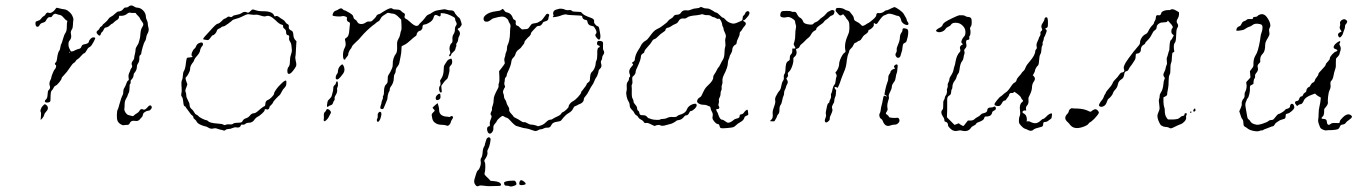

<svg xmlns="http://www.w3.org/2000/svg" viewBox="-20 -471 4977 704"><path d="M137 -83Q143 -89 144.5 -89Q146 -89 151 -85Q162 -74 147 -59Q143 -55 142 -49.5Q141 -44 135 -37L129 -31L130 -44Q131 -56 130 -59Q127 -63 129.5 -70.5Q132 -78 137 -83ZM232 -429Q240 -423 245 -413.5Q250 -404 249 -398Q248 -393 247.5 -380.5Q247 -368 244 -364Q238 -355 240 -347Q244 -332 235 -322Q231 -318 231 -308.5Q231 -299 234 -294Q237 -289 238 -286Q240 -278 256 -287Q264 -291 270 -292Q276 -293 278.5 -300Q281 -307 287 -308Q306 -311 306 -319Q306 -322 311.5 -328Q317 -334 322.5 -334Q328 -334 329 -332Q330 -330 323.5 -318Q317 -306 314 -303Q312 -300 307 -297.5Q302 -295 297.5 -286Q293 -277 288.5 -275.5Q284 -274 277 -265.5Q270 -257 264.5 -254Q259 -251 257.5 -247Q256 -243 251 -240.5Q246 -238 235.5 -222Q225 -206 215.5 -196.5Q206 -187 206 -184Q206 -180 197.5 -169.5Q189 -159 184 -157Q179 -155 176.5 -149Q174 -143 170 -139.5Q166 -136 165.5 -120.5Q165 -105 165 -102Q164 -95 153 -95Q145 -95 144.5 -99Q144 -103 149 -107Q154 -111 154.5 -124.5Q155 -138 158 -140Q166 -147 162.5 -156.5Q159 -166 165 -178Q168 -183 168 -186Q168 -188 169.5 -192.5Q171 -197 173 -202Q175 -207 177 -211Q179 -215 181 -217Q184 -220 185.5 -225.5Q187 -231 184 -233Q178 -236 185 -243Q188 -246 189 -255Q192 -280 198 -286Q200 -289 201.5 -298.5Q203 -308 205 -310.5Q207 -313 210 -325Q215 -344 221 -352Q225 -359 225 -373.5Q225 -388 226.5 -391.5Q228 -395 224.5 -396Q221 -397 213.5 -406Q206 -415 200 -416Q194 -417 189 -419Q179 -424 172 -413Q169 -407 164 -408Q159 -409 155 -405Q151 -401 148.5 -395.5Q146 -390 138 -388Q128 -386 124 -377Q122 -373 118 -373Q110 -372 110 -386Q110 -391 112 -392Q114 -393 122 -396Q127 -397 131 -403Q135 -409 140.5 -412Q146 -415 146.5 -417.5Q147 -420 150.5 -423Q154 -426 159 -424Q164 -422 171.5 -426.5Q179 -431 182.5 -437Q186 -443 189.5 -442.5Q193 -442 199.5 -440Q206 -438 215 -437Q224 -436 232 -429ZM235.5 -278Q237 -278 237 -279.5Q237 -281 235.5 -281Q234 -281 234 -279.5Q234 -278 235.5 -278ZM452 -447Q460 -455 472 -447Q478 -443 482 -443Q495 -443 505 -432.5Q515 -422 515 -409Q515 -404 518.5 -397Q522 -390 522 -384Q522 -378 524 -371Q528 -359 520 -346Q517 -341 516 -332.5Q515 -324 511 -319Q508 -315 503 -297.5Q498 -280 498 -275Q498 -272 494.5 -269.5Q491 -267 491 -262Q492 -245 485 -237Q482 -232 482 -227Q482 -215 474 -205Q470 -201 470 -197Q470 -187 461 -178Q458 -175 459 -170Q460 -165 457.5 -164Q455 -163 455 -149.5Q455 -136 451.5 -129.5Q448 -123 448 -121Q448 -119 442.5 -109.5Q437 -100 437 -89.5Q437 -79 436 -72.5Q435 -66 440.5 -58Q446 -50 451.5 -49Q457 -48 462.5 -46Q468 -44 471 -47.5Q474 -51 481 -55Q488 -59 491 -64Q496 -74 504 -70Q509 -67 514.5 -71.5Q520 -76 523 -80Q526 -84 530 -84.5Q534 -85 536 -80Q538 -75 532 -69Q529 -65 524 -65Q519 -65 515 -62.5Q511 -60 508 -58Q505 -56 504 -50Q503 -44 500 -41.5Q497 -39 494 -35Q488 -25 473 -28Q460 -30 455 -18Q453 -13 445.5 -13Q438 -13 434 -12Q429 -11 421.5 -16Q414 -21 411 -28Q408 -35 408.5 -50Q409 -65 411.5 -69Q414 -73 417 -86Q425 -115 430 -123Q432 -126 432 -134.5Q432 -143 436 -149Q440 -155 443 -164Q447 -176 452 -177Q453 -177 451.5 -186.5Q450 -196 454 -204Q458 -212 458 -214Q458 -216 462 -221.5Q466 -227 464 -231Q460 -240 467 -248Q472 -254 472 -258.5Q472 -263 474.5 -272.5Q477 -282 477 -288.5Q477 -295 482.5 -303Q488 -311 489 -316Q490 -321 492 -327Q494 -333 495 -348Q496 -363 501.5 -371.5Q507 -380 505 -384.5Q503 -389 498 -395.5Q493 -402 493 -404Q493 -406 485.5 -413.5Q478 -421 478 -422.5Q478 -424 470 -423.5Q462 -423 457.5 -424.5Q453 -426 445.5 -420Q438 -414 427 -413H417L416 -407Q415 -401 408.5 -397.5Q402 -394 397.5 -389Q393 -384 391 -384Q389 -384 383.5 -378.5Q378 -373 372 -371Q366 -370 364.5 -369Q363 -368 360 -362Q357 -355 354.5 -354Q352 -353 350 -347Q347 -335 338 -345Q330 -353 338 -359Q344 -363 345 -367Q346 -371 350.5 -373.5Q355 -376 356 -379Q357 -382 363 -386Q374 -395 378 -402Q381 -407 387.5 -410Q394 -413 402 -421Q410 -429 415 -429Q425 -429 433 -439Q436 -444 441.5 -443.5Q447 -443 452 -447Z M708 -312Q722 -319 724 -311Q725 -307 723 -304Q715 -296 713 -283Q711 -275 698 -261Q693 -255 691.5 -249.5Q690 -244 685 -239Q677 -228 677 -218Q677 -211 671 -200.5Q665 -190 663 -189Q658 -187 663 -173L667 -162L663 -150Q658 -139 660.5 -134Q663 -129 663 -121.5Q663 -114 669 -103.5Q675 -93 675 -87Q675 -76 685 -69Q689 -65 692.5 -58.5Q696 -52 699.5 -51Q703 -50 708 -45Q711 -41 722.5 -35.5Q734 -30 738 -30Q740 -30 744 -26Q750 -20 777 -18Q795 -17 799 -14Q803 -11 808 -13.5Q813 -16 822 -15Q831 -14 835 -17.5Q839 -21 852.5 -21Q866 -21 868 -25Q873 -35 881 -37Q891 -40 897 -48Q903 -56 913 -56Q918 -56 938 -74Q947 -81 950 -82Q953 -83 953 -90Q953 -101 963 -105Q969 -107 977 -115.5Q985 -124 985 -128Q985 -132 989 -137.5Q993 -143 995.5 -147Q998 -151 1011 -164Q1028 -181 1030 -173Q1030 -171 1030 -168Q1031 -156 1022 -148Q1017 -143 1012 -133Q1007 -123 1005 -122Q1002 -120 992 -109.5Q982 -99 981 -95Q979 -90 973.5 -85.5Q968 -81 968 -77.5Q968 -74 964.5 -71Q961 -68 958 -70Q950 -73 950 -66Q950 -63 940 -54Q930 -45 925 -43Q919 -40 915 -35Q906 -20 892 -21Q885 -21 880 -17Q875 -13 869.5 -14Q864 -15 863 -11Q860 -1 846 -4Q840 -5 832.5 -1.5Q825 2 818 2Q811 2 807 5.5Q803 9 800 7.5Q797 6 791 5Q785 4 777 1Q769 -2 763 0Q753 3 744 -3Q738 -7 731.5 -8Q725 -9 714.5 -14Q704 -19 701.5 -24.5Q699 -30 694 -33.5Q689 -37 689 -41Q689 -45 684.5 -48Q680 -51 677 -56Q674 -61 667.5 -69Q661 -77 661 -78.5Q661 -80 657 -81.5Q653 -83 652 -97Q651 -111 647 -116Q643 -121 645 -128Q647 -135 646 -148Q644 -171 647 -177Q650 -182 650.5 -193.5Q651 -205 654 -210Q660 -219 662 -243Q664 -257 665.5 -258.5Q667 -260 672 -260L687 -262L686 -263Q678 -269 687 -285Q691 -292 693.5 -293Q696 -294 699 -301.5Q702 -309 708 -312ZM905 -436Q909 -437 919 -433Q929 -430 937 -430Q977 -431 984 -416Q986 -410 989 -411Q995 -415 1004 -408Q1010 -403 1016.5 -399.5Q1023 -396 1026 -390.5Q1029 -385 1034.5 -382.5Q1040 -380 1039 -373.5Q1038 -367 1041.5 -363.5Q1045 -360 1050 -358Q1055 -356 1056 -340Q1057 -331 1062 -325L1067 -320L1066 -304Q1065 -289 1064.5 -277.5Q1064 -266 1063 -263.5Q1062 -261 1064 -250Q1067 -238 1066.5 -232.5Q1066 -227 1060 -219Q1047 -200 1040 -200Q1035 -200 1034 -206Q1032 -219 1039 -227Q1043 -232 1043 -246Q1043 -260 1047 -271Q1051 -282 1050 -289.5Q1049 -297 1048.5 -304.5Q1048 -312 1043.5 -318.5Q1039 -325 1040 -331Q1042 -342 1036 -342Q1029 -342 1029 -354Q1029 -361 1023 -365.5Q1017 -370 1018 -374.5Q1019 -379 1015 -380Q1004 -382 990 -397Q969 -417 956 -412Q950 -409 937 -413.5Q924 -418 917.5 -417Q911 -416 901.5 -417.5Q892 -419 890 -419Q884 -419 865 -409Q857 -405 845.5 -402Q834 -399 832.5 -397Q831 -395 817 -384.5Q803 -374 798.5 -374Q794 -374 792 -371.5Q790 -369 783 -366Q776 -363 775 -358Q774 -353 769 -347.5Q764 -342 761 -342Q758 -342 751.5 -332.5Q745 -323 741 -324Q737 -325 731 -325.5Q725 -326 725 -328Q724 -331 750 -358Q773 -384 778 -384Q784 -384 798 -399Q803 -403 805 -403Q807 -403 812 -407Q817 -412 824 -409Q829 -407 832.5 -411Q836 -415 847 -416.5Q858 -418 866 -423Q876 -431 887 -425Q891 -423 897 -429Q903 -435 905 -436Z M1368 -58Q1372 -63 1376 -60Q1382 -56 1374 -34Q1370 -25 1366.5 -24.5Q1363 -24 1362 -28Q1361 -32 1363 -36Q1366 -40 1365 -46.5Q1364 -53 1368 -58ZM1176 -67Q1179 -75 1188 -68Q1193 -63 1193.5 -60Q1194 -57 1190 -51Q1186 -44 1184.5 -40.5Q1183 -37 1177 -31Q1171 -25 1168.5 -27Q1166 -29 1167 -33Q1168 -37 1167.5 -47Q1167 -57 1170.5 -59.5Q1174 -62 1176 -67ZM1590 -69Q1590 -55 1599 -49Q1607 -44 1616 -43.5Q1625 -43 1626.5 -42Q1628 -41 1632 -44Q1638 -48 1641 -42Q1642 -41 1640 -37Q1638 -33 1636 -30.5Q1634 -28 1633 -23Q1631 -15 1623 -10Q1621 -9 1616.5 -11Q1612 -13 1598.5 -13.5Q1585 -14 1578 -19Q1567 -25 1565 -37Q1564 -42 1563 -47.5Q1562 -53 1568 -58.5Q1574 -64 1574 -65.5Q1574 -67 1570 -71Q1566 -75 1566 -76Q1566 -77 1574.5 -84.5Q1583 -92 1584 -92.5Q1585 -93 1586 -88.5Q1587 -84 1588.5 -79.5Q1590 -75 1590 -69ZM1587 -126Q1592 -128 1593.5 -127Q1595 -126 1595 -119Q1596 -111 1592 -107.5Q1588 -104 1583.5 -104Q1579 -104 1578 -108Q1577 -111 1578 -114.5Q1579 -118 1581.5 -121Q1584 -124 1587 -126ZM1213 -170Q1216 -178 1219 -167Q1219 -165 1219 -163Q1220 -156 1217.5 -151.5Q1215 -147 1216 -143Q1218 -133 1210 -121Q1206 -115 1207 -110Q1208 -105 1205.5 -102.5Q1203 -100 1201 -93.5Q1199 -87 1193.5 -85.5Q1188 -84 1184.5 -81Q1181 -78 1179 -80Q1178 -84 1181 -98Q1182 -103 1188.5 -108.5Q1195 -114 1196.5 -120.5Q1198 -127 1200 -133.5Q1202 -140 1202 -147.5Q1202 -155 1206.5 -158.5Q1211 -162 1211 -164Q1211 -166 1213 -170ZM1227 -229Q1233 -235 1235 -235Q1237 -235 1240 -229Q1243 -223 1243 -216Q1243 -208 1238 -201Q1219 -174 1213 -181Q1210 -183 1211 -189Q1212 -195 1215 -199Q1219 -203 1219 -208Q1219 -220 1227 -229ZM1633 -256Q1638 -256 1638 -244Q1638 -236 1632.5 -231Q1627 -226 1628 -219Q1629 -212 1626.5 -203Q1624 -194 1622.5 -188Q1621 -182 1616.5 -179Q1612 -176 1605 -166L1598 -156L1599 -145Q1601 -135 1598.5 -132.5Q1596 -130 1593 -134Q1590 -138 1590 -145.5Q1590 -153 1593 -156Q1597 -159 1594 -173Q1593 -177 1597 -181Q1607 -195 1607 -218Q1607 -229 1610 -233Q1613 -237 1617 -244Q1621 -251 1626 -253Q1631 -255 1633 -256ZM1223 -438Q1232 -443 1237 -437Q1240 -433 1247 -432Q1251 -430 1260.5 -424.5Q1270 -419 1273 -415Q1275 -413 1276 -407.5Q1277 -402 1282 -399.5Q1287 -397 1290 -391Q1293 -384 1302.5 -383Q1312 -382 1322 -389Q1327 -393 1335 -392Q1340 -392 1342 -393Q1344 -394 1351 -401Q1360 -410 1360 -412Q1360 -414 1363.5 -416.5Q1367 -419 1369.5 -419Q1372 -419 1382 -426Q1405 -441 1414 -441Q1417 -441 1420 -438.5Q1423 -436 1434.5 -436Q1446 -436 1450.5 -431Q1455 -426 1459 -424Q1467 -421 1464 -413Q1462 -408 1465 -404.5Q1468 -401 1470 -401Q1472 -401 1483 -391Q1499 -376 1507 -376Q1513 -376 1515 -379.5Q1517 -383 1524.5 -390Q1532 -397 1538 -405Q1545 -416 1552 -418Q1556 -419 1565.5 -425.5Q1575 -432 1586.5 -433.5Q1598 -435 1604.5 -436.5Q1611 -438 1617.5 -435.5Q1624 -433 1632.5 -433Q1641 -433 1644.5 -429Q1648 -425 1648 -423Q1648 -422 1654 -415Q1660 -408 1662 -407Q1665 -406 1668 -399Q1673 -384 1673 -381.5Q1673 -379 1669 -374Q1665 -368 1663 -368Q1661 -368 1659 -365.5Q1657 -363 1662 -359Q1670 -351 1664 -339Q1660 -333 1660 -326.5Q1660 -320 1656 -315Q1652 -310 1653 -306Q1654 -302 1652.5 -300Q1651 -298 1650 -292Q1649 -286 1642 -280.5Q1635 -275 1634 -270Q1633 -266 1630 -265Q1628 -264 1627 -266.5Q1626 -269 1629 -272Q1633 -276 1629 -286Q1627 -292 1629 -300.5Q1631 -309 1636 -313Q1640 -316 1639 -327Q1638 -338 1643 -345.5Q1648 -353 1648 -362.5Q1648 -372 1652 -377Q1657 -383 1652 -391Q1649 -396 1649 -400Q1649 -404 1647 -406Q1645 -408 1633 -414Q1621 -420 1609 -422L1596 -423V-418Q1596 -407 1586.5 -413Q1577 -419 1573 -414Q1571 -412 1570 -407Q1569 -402 1564 -396Q1560 -391 1550.5 -386Q1541 -381 1536 -381Q1529 -381 1529 -370Q1529 -367 1527.5 -364.5Q1526 -362 1523.5 -360Q1521 -358 1519 -358Q1516 -358 1512 -353.5Q1508 -349 1508 -346Q1508 -341 1503 -338Q1498 -335 1485 -323Q1472 -311 1463.5 -307Q1455 -303 1453.5 -302Q1452 -301 1452 -290Q1452 -279 1448.5 -262Q1445 -245 1444 -239.5Q1443 -234 1437 -226.5Q1431 -219 1431 -212Q1431 -205 1427.5 -200Q1424 -195 1424 -185Q1424 -167 1412 -152Q1409 -148 1409 -143Q1409 -138 1408 -137Q1406 -136 1403.5 -127.5Q1401 -119 1401 -114Q1401 -107 1395 -94Q1389 -81 1387.5 -76Q1386 -71 1381 -71Q1371 -71 1376 -84Q1379 -92 1379 -95.5Q1379 -99 1382 -105Q1385 -111 1384 -114Q1383 -117 1385.5 -120.5Q1388 -124 1388 -136Q1388 -156 1397 -163Q1402 -167 1401.5 -179Q1401 -191 1404.5 -196Q1408 -201 1411 -207Q1414 -213 1417 -219.5Q1420 -226 1420 -233Q1419 -258 1433 -276Q1437 -282 1436 -305Q1435 -319 1440.5 -327.5Q1446 -336 1447.5 -346Q1449 -356 1451 -359.5Q1453 -363 1452 -381L1451 -399L1444 -406Q1430 -421 1420 -421Q1416 -421 1409 -423Q1402 -425 1398 -422Q1394 -419 1386.5 -414.5Q1379 -410 1375.5 -402.5Q1372 -395 1367 -392.5Q1362 -390 1359.5 -387.5Q1357 -385 1353 -382Q1348 -379 1336.5 -369Q1325 -359 1315 -348.5Q1305 -338 1302 -334Q1299 -329 1285.5 -317Q1272 -305 1270 -299Q1268 -293 1265 -291Q1264 -290 1262 -286.5Q1260 -283 1258.5 -279Q1257 -275 1257 -272Q1257 -268 1251.5 -262Q1246 -256 1246 -254Q1246 -252 1242.5 -252.5Q1239 -253 1238 -262Q1236 -282 1245 -298Q1250 -306 1245 -325Q1244 -329 1249 -332Q1260 -337 1261 -362Q1262 -375 1263 -382Q1264 -389 1259 -390Q1250 -394 1252 -403Q1253 -408 1250 -409Q1240 -414 1231 -411Q1228 -410 1214 -411Q1202 -412 1200 -414Q1198 -416 1202 -424Q1205 -430 1211.5 -432Q1218 -434 1223 -438Z M1848 192Q1864 191 1866.5 191.5Q1869 192 1872 197Q1875 204 1872.5 206.5Q1870 209 1861.5 211.5Q1853 214 1849 212Q1845 210 1838 210Q1831 210 1829.5 206Q1828 202 1828 200Q1828 194 1848 192ZM1889 190Q1893 188 1903 196Q1913 205 1900 207Q1884 210 1884 203Q1884 194 1889 190ZM1767 35Q1773 29 1778 36Q1780 39 1777 53.5Q1774 68 1770 75Q1766 82 1767 85Q1770 96 1759 112Q1754 118 1757 122.5Q1760 127 1759.5 142.5Q1759 158 1757 163Q1756 167 1757 169Q1758 171 1765 178Q1775 187 1776.5 190Q1778 193 1790 193Q1814 195 1817 205Q1818 207 1815 210Q1813 211 1800 211Q1787 211 1777 211.5Q1767 212 1754.5 210Q1742 208 1737 210Q1729 215 1724 208Q1715 198 1721 182Q1724 172 1726.5 164Q1729 156 1733 153Q1737 150 1740.5 140Q1744 130 1743 124Q1741 113 1744 109Q1749 103 1750 83Q1751 73 1754.5 67.5Q1758 62 1758 59Q1758 56 1760 51Q1762 46 1763 41.5Q1764 37 1767 35ZM1818 -435Q1822 -439 1824 -438Q1826 -437 1831 -430Q1834 -426 1841 -425Q1847 -424 1852.5 -418.5Q1858 -413 1860 -406Q1862 -400 1865 -399Q1873 -397 1871 -387Q1870 -383 1872.5 -379.5Q1875 -376 1879 -376Q1881 -376 1887 -369L1894 -363L1904 -364Q1910 -364 1913 -365Q1916 -366 1918.5 -368.5Q1921 -371 1924 -376Q1928 -382 1931 -383.5Q1934 -385 1943 -386Q1951 -387 1956.5 -391Q1962 -395 1964 -395Q1965 -395 1971 -402.5Q1977 -410 1981 -416Q1983 -420 1986.5 -420.5Q1990 -421 1992.5 -418.5Q1995 -416 1993 -412Q1991 -408 1991 -404Q1991 -395 1977 -392Q1972 -391 1971 -388.5Q1970 -386 1966 -381Q1962 -376 1956 -376Q1950 -376 1947 -372.5Q1944 -369 1935.5 -360.5Q1927 -352 1927 -348.5Q1927 -345 1922 -339Q1916 -334 1910 -327Q1903 -320 1903 -316Q1903 -312 1898 -306.5Q1893 -301 1891.5 -298Q1890 -295 1881.5 -289Q1873 -283 1870.5 -274Q1868 -265 1862 -259.5Q1856 -254 1855 -245Q1854 -232 1841 -205Q1838 -199 1838 -195Q1838 -191 1834.5 -188Q1831 -185 1831 -179.5Q1831 -174 1829.5 -168.5Q1828 -163 1830.5 -158Q1833 -153 1831 -150.5Q1829 -148 1826 -141Q1823 -134 1825.5 -128.5Q1828 -123 1828 -117Q1828 -111 1832 -106Q1836 -101 1837 -95Q1838 -89 1843 -81.5Q1848 -74 1847 -68.5Q1846 -63 1854.5 -54Q1863 -45 1863 -43.5Q1863 -42 1872.5 -37.5Q1882 -33 1889.5 -27.5Q1897 -22 1901.5 -23Q1906 -24 1914 -19Q1922 -14 1929 -14Q1936 -14 1945 -11L1953 -8L1963 -11Q1973 -14 1982 -23Q1991 -32 1997 -32Q2003 -32 2006.5 -35Q2010 -38 2022.5 -43.5Q2035 -49 2037.5 -54Q2040 -59 2044 -60Q2048 -61 2056.5 -69Q2065 -77 2065 -80Q2065 -85 2070 -91Q2075 -97 2081 -100Q2089 -104 2100 -116Q2111 -128 2111 -133Q2111 -135 2115 -139Q2131 -159 2131 -162Q2131 -165 2137 -169Q2143 -173 2143 -179Q2143 -185 2144.5 -194.5Q2146 -204 2151 -208Q2156 -212 2160 -221.5Q2164 -231 2164 -237.5Q2164 -244 2167 -249.5Q2170 -255 2170 -272Q2169 -295 2175 -296.5Q2181 -298 2178 -303L2176 -304Q2171 -304 2169.5 -309Q2168 -314 2171 -319Q2173 -322 2181 -321Q2188 -320 2190 -317Q2192 -314 2191 -303Q2190 -291 2193 -286Q2198 -278 2192 -270Q2188 -265 2188 -259.5Q2188 -254 2185 -249.5Q2182 -245 2184 -238Q2188 -227 2181 -220Q2175 -215 2175 -211Q2175 -209 2173.5 -204Q2172 -199 2170 -194Q2168 -189 2166 -187Q2163 -183 2159 -173Q2155 -163 2151 -158Q2147 -153 2140 -139Q2133 -125 2127 -118.5Q2121 -112 2121 -109Q2121 -97 2109 -91Q2101 -88 2097 -85.5Q2093 -83 2088.5 -81.5Q2084 -80 2082 -74Q2077 -63 2066 -57Q2054 -51 2038 -30Q2035 -26 2025 -25Q2006 -23 2002 -13Q1997 -1 1985 -3Q1979 -3 1973.5 0Q1968 3 1963 3Q1958 3 1952 7Q1946 10 1942.5 9.5Q1939 9 1919 2Q1907 -1 1903.5 -1Q1900 -1 1889.5 -4.5Q1879 -8 1874 -9Q1868 -10 1849 -31Q1843 -38 1838.5 -39Q1834 -40 1829.5 -43Q1825 -46 1823 -46Q1820 -46 1811.5 -38.5Q1803 -31 1802 -28Q1801 -24 1794.5 -17Q1788 -10 1789 -2Q1790 6 1785 13Q1779 21 1773.5 18.5Q1768 16 1766 5Q1765 -8 1774 -8Q1777 -8 1776 -15.5Q1775 -23 1778 -30Q1785 -45 1781 -48Q1776 -52 1782 -63Q1785 -68 1784 -71.5Q1783 -75 1786.5 -84Q1790 -93 1790 -103.5Q1790 -114 1793.5 -121.5Q1797 -129 1798.5 -133Q1800 -137 1804.5 -144.5Q1809 -152 1808 -156.5Q1807 -161 1809.5 -167Q1812 -173 1811 -191L1810 -210L1821 -224Q1831 -237 1831 -239.5Q1831 -242 1829.5 -248Q1828 -254 1830.5 -260Q1833 -266 1833 -270Q1833 -274 1836 -280Q1839 -286 1839 -294Q1839 -302 1841 -305Q1849 -321 1850 -348Q1850 -364 1851.5 -371.5Q1853 -379 1849 -385Q1845 -391 1844 -395.5Q1843 -400 1835.5 -405.5Q1828 -411 1818 -410Q1808 -409 1801.5 -407Q1795 -405 1790 -404Q1785 -403 1781 -399Q1770 -390 1761.5 -391.5Q1753 -393 1753 -403Q1753 -409 1761 -416Q1774 -427 1801 -430Q1814 -431 1818 -435ZM2031 -439Q2044 -440 2053 -435Q2059 -433 2066.5 -434Q2074 -435 2076.5 -431.5Q2079 -428 2095 -428L2110 -427L2116 -421Q2122 -415 2134 -410.5Q2146 -406 2151 -404Q2161 -399 2158 -390Q2158 -387 2162.5 -381.5Q2167 -376 2171 -375Q2174 -374 2175 -372.5Q2176 -371 2177 -367Q2178 -363 2180 -351Q2184 -331 2178 -326Q2175 -324 2169 -331Q2159 -342 2165 -347Q2170 -352 2164 -363Q2160 -369 2158.5 -372Q2157 -375 2150 -376Q2136 -378 2134 -391Q2133 -396 2132 -396.5Q2131 -397 2128 -398Q2123 -398 2119 -401.5Q2115 -405 2115 -409Q2115 -412 2113 -413Q2111 -414 2087 -415Q2063 -416 2060 -417Q2054 -421 2034 -413Q2031 -412 2027.5 -411Q2024 -410 2020.5 -409.5Q2017 -409 2014 -408.5Q2011 -408 2009 -408Q2007 -408 2007 -409Q2007 -410 2009 -412Q2011 -414 2009 -417.5Q2007 -421 2009 -427Q2011 -433 2018.5 -435.5Q2026 -438 2031 -439Z M2546 -444Q2550 -447 2557 -443Q2562 -440 2570.5 -440Q2579 -440 2583 -437.5Q2587 -435 2592 -432.5Q2597 -430 2599 -428Q2601 -426 2606 -425Q2611 -424 2619.5 -415Q2628 -406 2631 -406Q2634 -406 2639 -400Q2648 -389 2664 -385Q2672 -383 2683 -388Q2698 -394 2700.5 -396Q2703 -398 2703 -405Q2703 -412 2706.5 -414Q2710 -416 2712 -421.5Q2714 -427 2717 -428Q2719 -431 2723 -430Q2727 -429 2728 -425Q2729 -421 2724 -413Q2711 -397 2708 -397Q2702 -397 2707 -393Q2708 -392 2709 -392Q2720 -386 2710 -375Q2705 -370 2701.5 -363.5Q2698 -357 2695 -355Q2692 -353 2692 -347Q2692 -341 2686.5 -330.5Q2681 -320 2681 -314.5Q2681 -309 2676 -307Q2666 -301 2665 -289Q2665 -282 2660 -274Q2655 -266 2655 -263Q2655 -260 2652 -254Q2649 -248 2649 -241Q2649 -225 2634 -196Q2628 -183 2629 -174.5Q2630 -166 2627.5 -160.5Q2625 -155 2626 -149Q2627 -143 2624.5 -139Q2622 -135 2622 -127Q2622 -119 2618.5 -113.5Q2615 -108 2616 -102.5Q2617 -97 2615 -91Q2613 -85 2616 -81Q2619 -76 2616 -73Q2613 -70 2610 -71Q2607 -72 2606 -69L2608 -63Q2612 -58 2614 -50Q2620 -32 2628 -32Q2632 -32 2639 -26.5Q2646 -21 2650 -21Q2658 -21 2670 -31Q2674 -35 2680 -36Q2692 -38 2692 -45Q2692 -49 2693 -50Q2694 -51 2699 -52Q2706 -54 2709 -60Q2712 -64 2716 -67Q2720 -70 2721 -68Q2722 -68 2723 -59Q2724 -52 2723.5 -50.5Q2723 -49 2720 -48Q2713 -45 2711.5 -43.5Q2710 -42 2708 -36Q2705 -29 2695 -23.5Q2685 -18 2679 -12Q2673 -6 2668 -4.5Q2663 -3 2646 -1.5Q2629 0 2624.5 -1Q2620 -2 2619 -7Q2617 -16 2613 -16Q2605 -16 2595 -31Q2591 -37 2593 -45Q2595 -53 2590.5 -61Q2586 -69 2586 -72Q2586 -75 2584.5 -78Q2583 -81 2581.5 -81Q2580 -81 2574 -84Q2568 -87 2558.5 -87Q2549 -87 2542 -91.5Q2535 -96 2536 -101Q2538 -110 2546 -114Q2550 -116 2552 -120Q2554 -124 2560 -136.5Q2566 -149 2575 -157Q2597 -177 2595 -188Q2595 -193 2599.5 -199Q2604 -205 2608 -213.5Q2612 -222 2614.5 -224Q2617 -226 2621.5 -235.5Q2626 -245 2631 -253Q2636 -261 2636.5 -278Q2637 -295 2639 -299.5Q2641 -304 2639.5 -314.5Q2638 -325 2640 -331Q2644 -339 2638 -351Q2633 -361 2633 -365Q2633 -369 2630.5 -373Q2628 -377 2628 -381Q2628 -385 2624 -394Q2620 -400 2619 -401.5Q2618 -403 2614 -402Q2610 -401 2605 -404.5Q2600 -408 2596.5 -408Q2593 -408 2587.5 -412Q2582 -416 2573.5 -415.5Q2565 -415 2560 -417.5Q2555 -420 2552 -418.5Q2549 -417 2534 -415Q2507 -413 2500 -407Q2495 -403 2490 -403Q2474 -406 2467 -392Q2464 -386 2456 -383Q2448 -380 2442 -375.5Q2436 -371 2431 -370Q2420 -368 2420 -361Q2420 -358 2411 -352.5Q2402 -347 2393.5 -338Q2385 -329 2379.5 -327.5Q2374 -326 2370 -318.5Q2366 -311 2355 -299.5Q2344 -288 2343 -282.5Q2342 -277 2339 -276Q2330 -271 2330 -264Q2330 -253 2317 -225Q2311 -213 2311 -210Q2311 -199 2302 -192Q2297 -189 2298.5 -178Q2300 -167 2297.5 -162Q2295 -157 2296 -154Q2297 -151 2296.5 -133Q2296 -115 2299.5 -109.5Q2303 -104 2303 -99Q2303 -94 2309.5 -87Q2316 -80 2316 -74Q2316 -68 2320 -65Q2324 -62 2324 -58.5Q2324 -55 2326.5 -51.5Q2329 -48 2338 -48.5Q2347 -49 2352 -43Q2357 -37 2359.5 -37Q2362 -37 2369 -34Q2375 -32 2387 -31.5Q2399 -31 2401 -33Q2403 -35 2411.5 -35Q2420 -35 2427.5 -39Q2435 -43 2447 -42Q2459 -41 2463 -45Q2467 -49 2472 -50Q2487 -54 2494 -62Q2497 -65 2499 -71Q2504 -83 2520 -89Q2529 -92 2532 -90Q2539 -84 2527 -72Q2518 -64 2514 -64Q2510 -64 2508 -59Q2503 -48 2496 -48Q2492 -48 2490 -45Q2480 -32 2470 -31Q2462 -30 2460 -28Q2457 -25 2449.5 -21Q2442 -17 2440 -17Q2438 -17 2425 -13Q2407 -7 2400 -12Q2396 -14 2388 -12L2380 -9L2367 -15Q2354 -22 2349 -20Q2343 -18 2339 -26Q2337 -29 2330 -32.5Q2323 -36 2320.5 -41Q2318 -46 2313 -48.5Q2308 -51 2306 -56.5Q2304 -62 2296.5 -69Q2289 -76 2289 -84Q2289 -92 2284 -100Q2280 -106 2277.5 -118Q2275 -130 2277 -136Q2279 -141 2278 -153.5Q2277 -166 2281.5 -171Q2286 -176 2286 -181.5Q2286 -187 2288 -188Q2293 -190 2288 -202Q2284 -214 2296 -227Q2304 -235 2300 -237Q2294 -241 2303 -245Q2308 -248 2308 -256Q2310 -272 2322 -290Q2327 -297 2330 -304Q2336 -316 2349 -323Q2354 -326 2358 -332Q2362 -338 2371.5 -349.5Q2381 -361 2390.5 -365Q2400 -369 2410 -377Q2420 -385 2423 -387Q2426 -389 2429.5 -394Q2433 -399 2440 -402.5Q2447 -406 2450 -411.5Q2453 -417 2462 -417Q2473 -417 2478 -426Q2484 -435 2499 -433Q2506 -432 2514.5 -436Q2523 -440 2533.5 -440.5Q2544 -441 2546 -444Z M3261 -232Q3265 -235 3268 -235Q3271 -234 3271.5 -231.5Q3272 -229 3270 -214Q3270 -207 3268 -203Q3266 -199 3264.5 -188.5Q3263 -178 3260.5 -174Q3258 -170 3254 -164.5Q3250 -159 3250 -152.5Q3250 -146 3243.5 -133.5Q3237 -121 3239 -116.5Q3241 -112 3236 -99Q3232 -85 3234 -75Q3236 -69 3232 -63Q3228 -57 3228 -55Q3228 -53 3233 -50Q3239 -46 3239 -43Q3239 -40 3250.5 -39Q3262 -38 3268 -39Q3276 -41 3278 -31Q3279 -25 3273.5 -19.5Q3268 -14 3261 -14Q3254 -14 3248 -12Q3232 -5 3223 -16Q3219 -21 3217 -27Q3215 -33 3210.5 -35.5Q3206 -38 3204.5 -45Q3203 -52 3207 -58Q3209 -63 3209.5 -69.5Q3210 -76 3212.5 -84.5Q3215 -93 3217 -105Q3219 -117 3220.5 -119Q3222 -121 3226 -119Q3231 -115 3231 -118Q3231 -119 3229 -121Q3226 -123 3224 -123Q3222 -124 3226 -142Q3230 -160 3234 -170Q3237 -176 3237 -185Q3237 -194 3241 -199Q3245 -204 3245 -207Q3245 -210 3249 -213.5Q3253 -217 3257 -218Q3265 -220 3260 -223Q3255 -226 3261 -232ZM3298 -367Q3306 -366 3308.5 -362Q3311 -358 3310 -348Q3309 -337 3307 -331Q3305 -325 3304 -320.5Q3303 -316 3298 -314Q3293 -312 3291.5 -309Q3290 -306 3289 -295.5Q3288 -285 3286 -280.5Q3284 -276 3283 -271Q3282 -263 3277 -260Q3272 -257 3267 -262Q3260 -270 3266 -278Q3269 -283 3268 -289Q3267 -295 3273 -308Q3279 -321 3279.5 -332.5Q3280 -344 3284.5 -350Q3289 -356 3289 -359.5Q3289 -363 3290 -365.5Q3291 -368 3298 -367ZM3025 -432Q3030 -436 3037 -433Q3042 -431 3038 -421Q3036 -416 3030.5 -414.5Q3025 -413 3020.5 -408Q3016 -403 3009.5 -399Q3003 -395 3001 -391Q2999 -387 2991 -382Q2973 -370 2973 -365Q2973 -361 2968 -359Q2959 -355 2953 -343Q2949 -336 2944 -332.5Q2939 -329 2931.5 -321Q2924 -313 2919 -309.5Q2914 -306 2912 -300.5Q2910 -295 2905 -293.5Q2900 -292 2899 -290.5Q2898 -289 2900 -285Q2902 -279 2900 -272.5Q2898 -266 2893 -262.5Q2888 -259 2889 -253Q2890 -247 2887 -236Q2881 -215 2873 -208Q2867 -203 2869 -198Q2871 -193 2867 -188L2863 -183L2866 -178Q2871 -170 2866 -162Q2863 -157 2862 -152Q2861 -147 2858 -142Q2855 -137 2855 -130Q2855 -123 2852.5 -118.5Q2850 -114 2848 -102.5Q2846 -91 2842 -86Q2838 -81 2838 -69Q2838 -57 2834 -53Q2830 -49 2829 -44.5Q2828 -40 2824 -34Q2820 -28 2820 -27Q2820 -26 2812 -26Q2804 -26 2804 -27.5Q2804 -29 2809 -33Q2812 -37 2813 -40.5Q2814 -44 2813 -60Q2813 -66 2818.5 -80.5Q2824 -95 2822.5 -102Q2821 -109 2824 -116Q2831 -131 2840 -141Q2843 -145 2845 -157Q2847 -169 2851 -174.5Q2855 -180 2854 -187.5Q2853 -195 2856.5 -200Q2860 -205 2860 -215Q2860 -225 2862 -234.5Q2864 -244 2870 -247Q2875 -250 2875.5 -251.5Q2876 -253 2876 -259Q2876 -268 2880.5 -272Q2885 -276 2885 -284V-293H2891Q2896 -293 2896.5 -294.5Q2897 -296 2893 -302L2890 -309L2893 -319Q2896 -329 2896 -343.5Q2896 -358 2898 -366Q2900 -374 2898 -379.5Q2896 -385 2895.5 -391Q2895 -397 2888 -401Q2875 -411 2864 -408Q2858 -406 2851 -407Q2844 -408 2842 -411Q2840 -414 2841.5 -420.5Q2843 -427 2846 -429Q2849 -431 2864 -431Q2879 -431 2881.5 -429Q2884 -427 2888.5 -427.5Q2893 -428 2895 -427.5Q2897 -427 2899 -425Q2901 -423 2903 -418Q2908 -409 2912 -407Q2921 -403 2925 -392Q2927 -383 2949 -381Q2960 -380 2962.5 -384Q2965 -388 2971.5 -390Q2978 -392 2983.5 -398Q2989 -404 2995.5 -408Q3002 -412 3008 -419.5Q3014 -427 3018 -428.5Q3022 -430 3025 -432ZM3259 -445Q3261 -445 3266 -442.5Q3271 -440 3276.5 -436Q3282 -432 3286.5 -428Q3291 -424 3293 -421Q3305 -402 3305 -397Q3305 -395 3308 -391Q3314 -383 3309 -380Q3307 -378 3300 -380.5Q3293 -383 3290 -387Q3285 -391 3284 -398Q3280 -413 3271 -413Q3268 -413 3262 -415.5Q3256 -418 3247 -420Q3238 -422 3232.5 -419Q3227 -416 3223 -415Q3216 -414 3200 -390Q3194 -379 3188 -385Q3186 -387 3184.5 -386Q3183 -385 3184 -381Q3185 -376 3178.5 -369.5Q3172 -363 3168 -362Q3164 -361 3164 -358Q3164 -352 3153 -345Q3146 -341 3141 -332Q3136 -323 3131.5 -322Q3127 -321 3123.5 -318Q3120 -315 3116 -314Q3112 -313 3109 -305.5Q3106 -298 3100.5 -293.5Q3095 -289 3094 -284Q3093 -279 3092 -277Q3087 -267 3085 -250Q3083 -224 3074 -206Q3071 -199 3065 -183Q3054 -149 3050 -149Q3049 -149 3048 -150.5Q3047 -152 3044 -152Q3041 -152 3040 -150.5Q3039 -149 3043 -144Q3047 -139 3046 -137.5Q3045 -136 3045 -128.5Q3045 -121 3042 -114.5Q3039 -108 3039 -101.5Q3039 -95 3034 -88Q3028 -78 3032 -71Q3034 -66 3027 -51Q3022 -42 3022.5 -36.5Q3023 -31 3018 -27Q3010 -19 3006 -23.5Q3002 -28 3007 -39Q3010 -46 3008.5 -51Q3007 -56 3008.5 -62.5Q3010 -69 3011 -75Q3014 -92 3018 -93Q3021 -94 3021 -97.5Q3021 -101 3024.5 -107Q3028 -113 3027 -119.5Q3026 -126 3028 -128.5Q3030 -131 3031 -137Q3035 -157 3040 -161Q3043 -164 3044 -174.5Q3045 -185 3047 -189.5Q3049 -194 3046 -199L3043 -205L3048 -211Q3057 -225 3057 -238Q3057 -243 3060.5 -252Q3064 -261 3068.5 -268.5Q3073 -276 3077 -278Q3081 -280 3080 -285Q3074 -310 3090 -345Q3094 -352 3094.5 -368.5Q3095 -385 3092 -391.5Q3089 -398 3087 -399Q3085 -400 3080 -409Q3074 -417 3072.5 -418Q3071 -419 3068 -417Q3061 -411 3055 -418Q3053 -421 3048 -426Q3041 -432 3046 -440Q3049 -443 3059.5 -442Q3070 -441 3076 -437Q3082 -433 3088 -432Q3094 -431 3096.5 -427Q3099 -423 3104 -417.5Q3109 -412 3110 -407.5Q3111 -403 3112 -399Q3113 -395 3122 -391Q3131 -387 3136 -381Q3140 -376 3143 -376Q3146 -376 3153 -380Q3160 -385 3164.5 -387Q3169 -389 3181 -399.5Q3193 -410 3193 -415Q3193 -420 3195.5 -422Q3198 -424 3202 -423Q3206 -422 3212.5 -424Q3219 -426 3222 -429Q3226 -433 3229.5 -433Q3233 -433 3239 -436Q3245 -439 3250.5 -441.5Q3256 -444 3259 -445Z M3815 -368Q3811 -366 3815 -363Q3818 -361 3818 -358.5Q3818 -356 3814.5 -347Q3811 -338 3809 -335Q3807 -332 3807 -328Q3807 -324 3804.5 -319.5Q3802 -315 3803 -311Q3804 -307 3801.5 -303.5Q3799 -300 3798.5 -288.5Q3798 -277 3794.5 -272Q3791 -267 3790 -249.5Q3789 -232 3785 -230Q3782 -228 3778.5 -221.5Q3775 -215 3775 -212Q3775 -209 3771 -202L3767 -195L3771 -191Q3778 -183 3772 -174Q3764 -163 3764 -151Q3764 -138 3753 -117Q3750 -112 3751 -105Q3753 -91 3745 -83Q3741 -78 3742 -72Q3743 -67 3742.5 -66Q3742 -65 3739 -66Q3735 -67 3731.5 -64Q3728 -61 3729 -59Q3730 -57 3736 -53.5Q3742 -50 3744 -41.5Q3746 -33 3745 -29Q3743 -26 3743.5 -26Q3744 -26 3748 -26Q3754 -27 3756.5 -25Q3759 -23 3767.5 -20.5Q3776 -18 3783 -20.5Q3790 -23 3796 -29Q3802 -35 3805 -35Q3808 -35 3816 -43Q3822 -50 3829 -53.5Q3836 -57 3837 -54Q3838 -52 3837 -48Q3836 -44 3836 -40.5Q3836 -37 3831.5 -34Q3827 -31 3822.5 -27.5Q3818 -24 3814 -24Q3809 -24 3807 -22.5Q3805 -21 3805 -16Q3805 -11 3803 -8.5Q3801 -6 3795 -5Q3774 0 3770 4Q3762 12 3750 6Q3745 3 3738.5 1Q3732 -1 3724 -10Q3718 -17 3717 -19.5Q3716 -22 3716 -30Q3716 -40 3719 -46Q3722 -52 3720 -66Q3717 -88 3727 -96Q3734 -101 3729 -105Q3726 -107 3724 -112.5Q3722 -118 3711.5 -126Q3701 -134 3699.5 -134Q3698 -134 3696 -131.5Q3694 -129 3690 -130Q3686 -131 3683 -128.5Q3680 -126 3680 -123Q3680 -120 3675 -114Q3670 -108 3669 -105.5Q3668 -103 3663 -102Q3658 -101 3655 -95Q3652 -89 3648 -85Q3644 -81 3635.5 -82.5Q3627 -84 3626.5 -88Q3626 -92 3636.5 -104.5Q3647 -117 3648.5 -117Q3650 -117 3657 -123.5Q3664 -130 3669 -133Q3676 -137 3689 -157Q3694 -165 3700 -168Q3706 -171 3707.5 -177.5Q3709 -184 3716 -191Q3723 -198 3725.5 -202.5Q3728 -207 3732.5 -210.5Q3737 -214 3740.5 -223.5Q3744 -233 3755 -245Q3776 -269 3776 -284Q3776 -287 3779.5 -290.5Q3783 -294 3781 -301Q3779 -308 3784 -318.5Q3789 -329 3789 -331Q3789 -333 3792.5 -338Q3796 -343 3795 -348.5Q3794 -354 3798.5 -357.5Q3803 -361 3800 -367Q3795 -376 3804 -388Q3810 -398 3810 -401Q3810 -404 3812 -406Q3814 -408 3818 -407.5Q3822 -407 3822.5 -390.5Q3823 -374 3820.5 -371Q3818 -368 3815 -368ZM3497 -415Q3512 -416 3518 -413Q3524 -409 3528 -409Q3540 -409 3542 -401Q3543 -397 3543 -387.5Q3543 -378 3539.5 -373.5Q3536 -369 3537 -365Q3539 -360 3538.5 -350.5Q3538 -341 3535 -339Q3533 -336 3534 -333Q3536 -325 3529 -325Q3520 -325 3523 -310Q3526 -299 3518 -292Q3514 -287 3516 -282.5Q3518 -278 3516 -273Q3514 -268 3513 -260Q3512 -252 3508 -247Q3501 -240 3498 -215Q3497 -205 3493 -200.5Q3489 -196 3487.5 -189Q3486 -182 3482 -177Q3472 -165 3472 -151Q3472 -146 3470 -144Q3468 -142 3467.5 -133Q3467 -124 3461 -121Q3453 -117 3453 -106Q3453 -98 3453 -69L3452 -41L3457 -36Q3462 -31 3471 -22L3480 -13L3488 -16L3495 -19L3502 -14Q3510 -9 3512 -9Q3514 -9 3521 -19L3529 -29H3538Q3548 -29 3553 -34Q3558 -39 3564.5 -42Q3571 -45 3575.5 -50Q3580 -55 3587 -56Q3600 -59 3600 -67Q3600 -77 3614 -77Q3620 -77 3623 -79Q3628 -83 3631 -77Q3634 -69 3624 -65Q3618 -62 3618 -58.5Q3618 -55 3614 -50Q3610 -45 3600 -44Q3592 -44 3591 -43Q3590 -42 3589 -39Q3588 -33 3581 -29Q3574 -25 3567.5 -23Q3561 -21 3559 -17Q3557 -13 3550 -10Q3543 -7 3540 -2Q3529 14 3507 8Q3501 6 3493 8Q3476 13 3463 -1Q3456 -8 3456 -12Q3456 -22 3448 -24Q3444 -25 3443 -27Q3443 -36 3439 -41Q3426 -60 3436 -69Q3439 -73 3438.5 -86.5Q3438 -100 3440.5 -103Q3443 -106 3444 -111.5Q3445 -117 3447 -120Q3450 -123 3451.5 -129.5Q3453 -136 3452 -140Q3451 -143 3453.5 -148Q3456 -153 3455 -158Q3454 -163 3457.5 -169Q3461 -175 3461 -180Q3461 -185 3464 -189Q3466 -192 3469.5 -198Q3473 -204 3475 -210Q3477 -216 3477 -218Q3477 -221 3479.5 -227.5Q3482 -234 3484 -247Q3488 -268 3498 -279Q3503 -284 3501 -289Q3496 -302 3510 -308Q3512 -308 3508 -311.5Q3504 -315 3505 -319Q3508 -330 3515 -337Q3520 -342 3520 -353Q3520 -364 3514 -372Q3504 -385 3491 -387Q3472 -390 3466 -379Q3464 -376 3457 -373Q3450 -370 3447 -365Q3442 -357 3431 -354Q3420 -351 3414 -356Q3412 -357 3412 -358Q3412 -359 3413 -360.5Q3414 -362 3416.5 -364Q3419 -366 3423 -368Q3434 -373 3436 -379Q3438 -385 3445 -390Q3454 -396 3473 -405Q3492 -414 3497 -415Z M4344 -58Q4343 -59 4343.5 -60.5Q4344 -62 4346.5 -62Q4349 -62 4349 -60.5Q4349 -59 4347.5 -58Q4346 -57 4344 -58ZM4357 -70Q4359 -73 4361 -73Q4363 -73 4363 -70Q4365 -62 4358 -62Q4353 -62 4357 -70ZM3931 -73Q3956 -72 3973 -63Q3980 -59 3984 -65Q3988 -68 3993.5 -70Q3999 -72 4004.5 -66.5Q4010 -61 4009 -57Q4008 -54 4003 -47.5Q3998 -41 3992 -35Q3986 -29 3982 -26Q3973 -21 3971 -17Q3967 -11 3949 -5Q3918 5 3904 -13Q3899 -20 3893 -25Q3878 -39 3895 -55Q3899 -60 3899 -63.5Q3899 -67 3903.5 -71Q3908 -75 3912 -74Q3916 -73 3931 -73ZM4273 -436Q4279 -440 4293 -432L4303 -426V-417Q4302 -409 4299 -404Q4291 -393 4297 -385Q4303 -377 4296 -367Q4293 -362 4292.5 -340.5Q4292 -319 4288 -314.5Q4284 -310 4284 -299.5Q4284 -289 4285.5 -285Q4287 -281 4282 -279Q4279 -278 4278.5 -276Q4278 -274 4277 -262Q4277 -247 4274 -240Q4271 -233 4271.5 -218Q4272 -203 4268.5 -197Q4265 -191 4265 -174Q4265 -157 4263 -147.5Q4261 -138 4260 -131Q4260 -126 4259.5 -124Q4259 -122 4257.5 -120.5Q4256 -119 4252 -117L4246 -114V-97Q4247 -81 4249 -77.5Q4251 -74 4251 -62.5Q4251 -51 4256 -42Q4261 -33 4264 -33Q4286 -32 4298 -35Q4304 -37 4307.5 -41Q4311 -45 4317 -46Q4323 -47 4323 -51Q4323 -58 4331 -55Q4333 -54 4330.5 -49.5Q4328 -45 4329 -41Q4330 -38 4328.5 -34Q4327 -30 4324 -26.5Q4321 -23 4317 -20Q4313 -17 4310 -16Q4303 -14 4279 -2Q4272 1 4267.5 -2Q4263 -5 4259 -5Q4255 -5 4246 -7Q4239 -10 4237 -11.5Q4235 -13 4231 -21Q4221 -41 4225 -53Q4228 -61 4230.5 -67Q4233 -73 4230.5 -88Q4228 -103 4230 -107.5Q4232 -112 4232 -118.5Q4232 -125 4236 -131Q4244 -142 4246 -164Q4247 -175 4249 -179Q4253 -184 4248 -190Q4243 -196 4249 -207Q4253 -214 4254 -221Q4255 -228 4257.5 -232.5Q4260 -237 4258.5 -246.5Q4257 -256 4259 -260.5Q4261 -265 4263 -273.5Q4265 -282 4266.5 -284.5Q4268 -287 4268 -297Q4269 -322 4274 -325Q4277 -326 4280 -334L4284 -341L4280 -345Q4275 -348 4275 -356Q4275 -364 4278 -367Q4285 -372 4270 -387L4262 -396L4260 -392Q4257 -389 4247 -389Q4237 -389 4232 -386Q4221 -380 4221 -371Q4221 -364 4213 -359Q4209 -357 4203 -344.5Q4197 -332 4188 -323.5Q4179 -315 4179 -312.5Q4179 -310 4175 -308Q4163 -302 4163 -288Q4163 -282 4159 -278.5Q4155 -275 4152 -275Q4149 -275 4147 -274Q4145 -273 4144.5 -271Q4144 -269 4144 -264Q4144 -255 4140 -249.5Q4136 -244 4133.5 -239.5Q4131 -235 4126 -229Q4121 -223 4118.5 -217Q4116 -211 4110.5 -210Q4105 -209 4103 -203Q4101 -185 4093 -181Q4081 -174 4079 -162Q4077 -150 4068 -141Q4063 -136 4061 -130Q4060 -125 4054.5 -118.5Q4049 -112 4045 -109Q4042 -108 4038.5 -97.5Q4035 -87 4029 -83Q4018 -76 4011 -82Q4008 -84 4011.5 -91Q4015 -98 4020 -103.5Q4025 -109 4027 -115.5Q4029 -122 4032 -126Q4035 -130 4035 -132Q4035 -134 4043 -143Q4056 -157 4060 -167Q4062 -173 4070.5 -181Q4079 -189 4083 -196Q4089 -205 4093 -205Q4096 -205 4100 -207.5Q4104 -210 4101.5 -216.5Q4099 -223 4102 -230Q4106 -241 4118 -257Q4137 -282 4139 -285Q4140 -285 4146 -293Q4152 -301 4156 -305Q4160 -309 4160 -314Q4160 -323 4166 -332.5Q4172 -342 4181 -346Q4187 -349 4190 -356Q4198 -372 4207 -380Q4211 -384 4211 -386.5Q4211 -389 4214.5 -394.5Q4218 -400 4218 -406Q4218 -418 4229 -415Q4236 -414 4238 -423Q4238 -426 4242 -428.5Q4246 -431 4251.5 -432.5Q4257 -434 4262 -434Q4270 -433 4273 -436Z M4884 -316Q4892 -321 4893 -320Q4896 -318 4892 -312Q4890 -309 4893 -304Q4898 -296 4895 -285Q4893 -281 4892 -275Q4891 -269 4885 -263Q4879 -258 4878.5 -254Q4878 -250 4878 -236Q4879 -226 4875.5 -216.5Q4872 -207 4869.5 -193.5Q4867 -180 4862 -175.5Q4857 -171 4858.5 -160.5Q4860 -150 4855.5 -141Q4851 -132 4849.5 -115.5Q4848 -99 4849 -95Q4850 -89 4841 -78Q4836 -73 4835.5 -70.5Q4835 -68 4835 -58Q4834 -47 4830 -44Q4820 -35 4833 -35Q4845 -35 4845 -25Q4845 -22 4846 -19Q4847 -16 4849 -14.5Q4851 -13 4852 -13Q4855 -13 4859.5 -17Q4864 -21 4877.5 -20Q4891 -19 4891.5 -21Q4892 -23 4893 -27Q4894 -31 4904 -41Q4919 -56 4931 -50Q4938 -46 4937 -42Q4936 -38 4926 -31Q4917 -25 4914 -20Q4911 -15 4901 -14Q4895 -13 4892.5 -6Q4890 1 4884.5 3Q4879 5 4864 6Q4848 6 4843.5 7Q4839 8 4830 4Q4824 1 4822 -1.5Q4820 -4 4817 -13Q4812 -25 4813.5 -33.5Q4815 -42 4815 -55Q4815 -68 4818 -80.5Q4821 -93 4822 -103L4823 -113L4818 -116Q4812 -119 4807 -123L4802 -128L4791 -124Q4766 -115 4761 -103Q4755 -89 4749 -89Q4745 -89 4741 -86L4736 -82L4732 -87Q4728 -91 4728.5 -95.5Q4729 -100 4735 -100.5Q4741 -101 4743 -107Q4746 -118 4754 -118Q4756 -118 4758 -123.5Q4760 -129 4765 -131.5Q4770 -134 4770 -139Q4770 -143 4773.5 -147.5Q4777 -152 4780 -152Q4782 -152 4785.5 -159Q4789 -166 4794.5 -168.5Q4800 -171 4801 -176Q4802 -181 4808 -188Q4814 -195 4814 -199Q4814 -203 4827 -216Q4840 -229 4841 -234Q4842 -239 4849 -245.5Q4856 -252 4856 -257Q4856 -262 4864.5 -271.5Q4873 -281 4879 -282Q4884 -284 4883.5 -286.5Q4883 -289 4877 -291Q4870 -293 4870 -298Q4870 -306 4884 -316ZM4899 -397Q4907 -402 4912 -400Q4922 -395 4919 -389Q4917 -384 4914.5 -382Q4912 -380 4912 -376Q4912 -367 4906 -354Q4904 -349 4904 -347.5Q4904 -346 4900 -340Q4892 -328 4887 -339Q4883 -348 4894 -353Q4898 -354 4898.5 -355Q4899 -356 4897 -359Q4890 -368 4893 -375Q4895 -380 4893.5 -385.5Q4892 -391 4899 -397ZM4598 -417Q4614 -424 4626 -407Q4638 -390 4638 -377Q4638 -374 4635 -368Q4632 -362 4634 -354Q4635 -347 4634.5 -344Q4634 -341 4626 -327Q4619 -316 4619 -306Q4619 -283 4610 -274Q4603 -267 4601.5 -259Q4600 -251 4601 -247Q4602 -243 4596 -238Q4589 -231 4592 -223Q4595 -212 4585 -202Q4581 -197 4582 -192Q4583 -187 4580 -183.5Q4577 -180 4576.5 -172.5Q4576 -165 4576 -164Q4576 -163 4570 -160Q4565 -158 4564 -156Q4563 -154 4563 -149Q4564 -139 4561 -126.5Q4558 -114 4555 -111Q4552 -108 4552 -106.5Q4552 -105 4548.5 -97.5Q4545 -90 4547 -79Q4550 -62 4553 -44Q4554 -36 4558 -33.5Q4562 -31 4564 -27Q4569 -17 4586 -14Q4592 -12 4609.5 -17.5Q4627 -23 4632 -28Q4635 -31 4641.5 -31Q4648 -31 4651 -35Q4665 -53 4668 -53Q4671 -53 4680 -58.5Q4689 -64 4691 -67Q4695 -72 4698 -72Q4701 -72 4705.5 -74.5Q4710 -77 4710 -81Q4710 -84 4711.5 -86.5Q4713 -89 4715 -90Q4717 -91 4719 -90Q4722 -90 4724.5 -84Q4727 -78 4725 -74Q4723 -69 4715 -62.5Q4707 -56 4703 -55Q4697 -54 4695.5 -52.5Q4694 -51 4694 -46Q4694 -39 4692 -37Q4690 -35 4681.5 -33Q4673 -31 4666.5 -26Q4660 -21 4659 -21Q4658 -21 4654 -14.5Q4650 -8 4647 -8Q4644 -8 4637.5 -5Q4631 -2 4622 1Q4613 4 4612 5.5Q4611 7 4607 7Q4603 7 4598 9Q4592 12 4576.5 9Q4561 6 4553 -1Q4548 -5 4547 -5Q4546 -5 4542.5 -8Q4539 -11 4539 -20.5Q4539 -30 4535 -34.5Q4531 -39 4528 -51L4524 -63L4529 -74Q4534 -85 4533 -90Q4532 -101 4541 -111Q4544 -115 4543.5 -122Q4543 -129 4545 -133Q4549 -139 4550.5 -149Q4552 -159 4550 -164Q4549 -168 4550 -170Q4551 -172 4557 -178L4565 -187L4564 -199L4563 -210L4569 -218Q4576 -226 4576 -232Q4575 -252 4582 -265Q4585 -271 4588 -276Q4592 -284 4596.5 -304.5Q4601 -325 4602 -337Q4603 -345 4605.5 -351Q4608 -357 4609 -366Q4610 -376 4606.5 -379.5Q4603 -383 4591.5 -384Q4580 -385 4573 -379.5Q4566 -374 4561 -373Q4556 -372 4548 -366.5Q4540 -361 4537 -361Q4513 -356 4513 -360Q4513 -361 4514 -365Q4517 -373 4525 -375Q4529 -376 4532.5 -384Q4536 -392 4542 -393.5Q4548 -395 4551 -398.5Q4554 -402 4564 -401Q4568 -401 4570.5 -401Q4573 -401 4573.5 -402Q4574 -403 4574 -405Q4575 -409 4581.5 -409Q4588 -409 4590.5 -412Q4593 -415 4598 -417Z"/></svg>

Font: TT2020 Style D
Style: Italic
Weight: 400
Italic angle: -15°
Version: Version 0.2.000